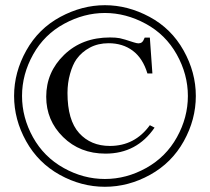

<svg xmlns="http://www.w3.org/2000/svg" viewBox="-20 -697 800 732"><path d="M379.9 -677.2Q467.3 -677.2 550.3 -632.6Q633.3 -587.9 679.9 -504.6Q726.6 -421.4 726.6 -331.1Q726.6 -241.2 680.7 -158.7Q634.8 -76.2 552.2 -30.5Q469.7 15.1 379.9 15.1Q290 15.1 207.8 -30.5Q125.5 -76.2 79.6 -158.7Q33.7 -241.2 33.7 -331.1Q33.7 -421.4 80.3 -504.6Q127 -587.9 210 -632.6Q293 -677.2 379.9 -677.2ZM379.9 -647.5Q300.3 -647.5 224.6 -606.4Q148.9 -565.4 106.4 -489.5Q64 -413.6 64 -331.1Q64 -249 105.7 -173.8Q147.5 -98.6 222.7 -56.6Q297.9 -14.6 379.9 -14.6Q461.9 -14.6 537.4 -56.6Q612.8 -98.6 654.5 -173.8Q696.3 -249 696.3 -331.1Q696.3 -413.6 653.8 -489.5Q611.3 -565.4 535.6 -606.4Q460 -647.5 379.9 -647.5ZM551.3 -553.7 561 -417H542Q524.4 -475.1 486.1 -503.7Q447.8 -532.2 394 -532.2Q354 -532.2 322.8 -515.6Q291.5 -499 271.5 -471.2Q256.8 -450.2 247.1 -415.5Q237.3 -380.9 237.3 -342.3Q237.3 -238.8 281.7 -189.7Q326.2 -140.6 398.9 -140.6Q494.1 -140.6 551.3 -219.7L569.3 -210.4Q501.5 -111.3 382.3 -111.3Q284.7 -111.3 220.5 -174.6Q156.2 -237.8 156.2 -328.1Q156.2 -421.9 224.6 -488Q293 -554.2 399.4 -554.2Q421.9 -554.2 436.8 -551.3Q451.7 -548.3 489.7 -535.6Q502 -531.7 507.8 -531.7Q515.6 -531.7 521 -535.9Q526.4 -540 531.7 -553.7Z"/></svg>

Font: Jameel Khushkhat-L
Style: Regular
Weight: 400
Version: Version 3.5